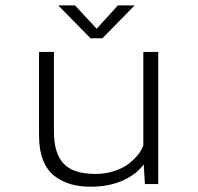

<svg xmlns="http://www.w3.org/2000/svg" viewBox="-20 -698 750 728"><path d="M490.5 -677.5 368.5 -553H323L201 -677.5H264.5L346.5 -589L427 -677.5ZM324 10Q282.5 10 249 0.5Q215.5 -9 187.2 -30.2Q159 -51.5 143.5 -90.5Q128 -129.5 128 -184V-501H184.5V-199.5Q184.5 -117 221 -77.8Q257.5 -38.5 342 -38.5Q380.5 -38.5 414.2 -49.8Q448 -61 469.5 -78.2Q491 -95.5 504.8 -113.2Q518.5 -131 523.5 -147V-501H580V0H529.5L525 -74.5Q496 -35.5 443.8 -12.8Q391.5 10 324 10Z"/></svg>

Font: League Mono UltraLight
Style: Regular
Weight: 200
Width: 6
Designer: Tyler Finck
Foundry: The League of Moveable Type / Tyler Finck
Version: Version 2.210